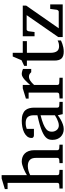

<svg xmlns="http://www.w3.org/2000/svg" viewBox="744 -1520 789 2316"><g transform="rotate(-90 1138.0 -362.5)"><path d="M328.1 0V-39.1L369.1 -42Q377.9 -43 384.5 -48.8Q391.1 -54.7 391.1 -64V-321.8Q391.1 -343.3 386.5 -361.3Q381.8 -379.4 370.4 -392.6Q358.9 -405.8 339.8 -413.3Q320.8 -420.9 292 -420.9Q278.8 -420.9 264.2 -418.7Q249.5 -416.5 235.1 -412.6Q220.7 -408.7 207.3 -403.3Q193.8 -397.9 183.1 -392.1V-64Q183.1 -54.7 188.5 -48.8Q193.8 -43 203.1 -42L246.1 -39.1V0H21V-39.1L68.8 -42Q78.1 -43 84 -48.8Q89.8 -54.7 89.8 -64V-665H15.1V-698.2L143.1 -736.8H183.1V-432.1Q196.8 -440.4 216.8 -451.2Q236.8 -461.9 259.5 -471.4Q282.2 -481 305.4 -487.5Q328.6 -494.1 348.1 -494.1Q377 -494.1 401.6 -484.9Q426.3 -475.6 444.6 -457Q462.9 -438.5 473.4 -409.9Q483.9 -381.3 483.9 -342.8V-64Q483.9 -54.7 490.5 -48.8Q497.1 -43 505.9 -42L550.8 -39.1V0Z M905.3 -267.1Q837.9 -250 798.3 -233.4Q758.8 -216.8 738.5 -200Q718.3 -183.1 712.6 -165.8Q707 -148.4 707 -129.9Q707 -114.3 712.2 -99.4Q717.3 -84.5 726.8 -72.8Q736.3 -61 750.2 -54Q764.2 -46.9 782.2 -46.9Q802.2 -46.9 824 -54.2Q845.7 -61.5 863.8 -70.3Q884.8 -80.6 905.3 -94.2ZM918.5 0 905.3 -59.1Q878.9 -39.1 851.1 -23.4Q838.9 -16.6 825.2 -10.3Q811.5 -3.9 797.1 1.2Q782.7 6.3 767.8 9.3Q752.9 12.2 738.3 12.2Q710.9 12.2 687.3 2.9Q663.6 -6.3 646 -23.9Q628.4 -41.5 618.4 -66.4Q608.4 -91.3 608.4 -123Q608.4 -141.6 612.1 -158.2Q615.7 -174.8 627 -190.4Q638.2 -206.1 658.4 -220.5Q678.7 -234.9 711.7 -249Q744.6 -263.2 792.2 -277.1Q839.8 -291 905.3 -305.2V-348.1Q905.3 -398.4 882.8 -422.6Q860.4 -446.8 812 -446.8Q785.6 -446.8 767.1 -441.9Q748.5 -437 741.2 -434.1V-347.2H668.5Q661.6 -347.2 655 -348.1Q648.4 -349.1 643.1 -352.3Q637.7 -355.5 634.5 -361.1Q631.3 -366.7 631.3 -376Q631.3 -406.7 649.9 -429Q668.5 -451.2 698.2 -465.8Q728 -480.5 765.1 -487.3Q802.2 -494.1 839.4 -494.1Q885.7 -494.1 916.3 -482.9Q946.8 -471.7 964.6 -451.7Q982.4 -431.6 989.7 -404.3Q997.1 -377 997.1 -344.2V-64Q997.1 -54.7 1003.2 -48.8Q1009.3 -43 1018.1 -42L1066.4 -39.1V0Z M1424.8 -379.9Q1415 -391.1 1402.3 -399.2Q1389.6 -407.2 1371.1 -407.2Q1346.7 -407.2 1321.8 -390.9Q1296.9 -374.5 1271 -345.2V-64Q1271 -54.7 1276.9 -48.8Q1282.7 -43 1292 -42L1357.9 -39.1V0H1107.9V-38.1L1157.2 -42Q1166 -43 1172.1 -48.8Q1178.2 -54.7 1178.2 -64V-411.1H1106V-443.8L1230 -481.9H1271V-393.1Q1281.7 -404.8 1297.1 -422.1Q1312.5 -439.5 1330.1 -455.6Q1347.7 -471.7 1366.5 -482.9Q1385.3 -494.1 1402.8 -494.1Q1410.6 -494.1 1419.4 -492.7Q1428.2 -491.2 1436.5 -489Q1444.8 -486.8 1451.9 -484.1Q1459 -481.4 1463.9 -479V-379.9Z M1807.1 -21Q1788.6 -11.7 1766.6 -4.4Q1748 2 1723.6 7.1Q1699.2 12.2 1672.4 12.2Q1615.7 12.2 1590.3 -14.2Q1564.9 -40.5 1564.9 -100.1V-432.1H1501V-464.8L1569.3 -497.1L1614.3 -603H1658.2V-481.9H1799.3V-432.1H1658.2V-152.8Q1658.2 -123 1663.3 -102.3Q1668.5 -81.5 1678.5 -68.6Q1688.5 -55.7 1703.4 -49.8Q1718.3 -43.9 1738.3 -43.9Q1752.9 -43.9 1765.4 -46.4Q1777.8 -48.8 1787.1 -52.2Q1797.9 -56.2 1807.1 -61Z M1848.1 0V-53.2L2112.8 -435.1H1939Q1931.6 -435.1 1926 -428Q1920.4 -420.9 1918.9 -414.1L1909.2 -339.8H1857.9V-481.9H2228V-440.9L1954.1 -47.9H2155.8Q2159.2 -47.9 2162.8 -50.3Q2166.5 -52.7 2169.7 -56.2Q2172.9 -59.6 2175 -63.7Q2177.2 -67.9 2177.7 -71.8L2188 -150.9H2242.2V0Z"/></g></svg>

Font: Charis SIL Cyr
Style: Regular
Weight: 400
Foundry: SIL International
Version: Version 5.000